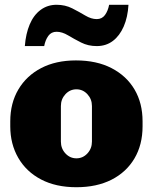

<svg xmlns="http://www.w3.org/2000/svg" viewBox="-20 -774 640 804"><path d="M300 10Q214 10 152 -22.5Q90 -55 56.5 -113Q23 -171 23 -245V-266Q23 -342 57 -399.5Q91 -457 152.5 -489Q214 -521 298 -521Q385 -521 447.5 -488.5Q510 -456 543.5 -399Q577 -342 577 -266V-245Q577 -168 543 -110.5Q509 -53 447 -21.5Q385 10 300 10ZM300 -111Q327 -111 346 -131.5Q365 -152 365 -181V-330Q365 -359 346 -379.5Q327 -400 300 -400Q273 -400 254 -379.5Q235 -359 235 -330V-181Q235 -152 254 -131.5Q273 -111 300 -111ZM84 -581Q88 -633 104.5 -672Q121 -711 150 -732.5Q179 -754 217 -754Q253 -754 282.5 -739Q312 -724 337 -709Q362 -694 385 -694Q407 -694 419.5 -711Q432 -728 437 -754H518Q515 -702 498 -663Q481 -624 452.5 -602.5Q424 -581 385 -581Q349 -581 319.5 -596Q290 -611 265 -626Q240 -641 217 -641Q195 -641 182.5 -624Q170 -607 165 -581Z"/></svg>

Font: Chivo Mono Black
Style: Regular
Weight: 900
Designer: Hector Gatti
Foundry: Omnibus-Type
Version: Version 1.008